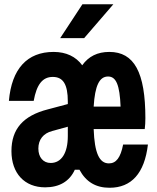

<svg xmlns="http://www.w3.org/2000/svg" viewBox="-20 -869 740 906"><path d="M497 17C600 17 662 -51 678 -187H561C549 -125 528 -98 494 -98C449 -98 426 -146 422 -260H663C665 -275 666 -294 666 -311C666 -528 613 -624 496 -624C440 -624 398 -603 368 -561C338 -602 292 -624 233 -624C108 -624 35 -544 22 -393H139C153 -471 181 -506 229 -506C278 -506 300 -471 300 -390V-378L206 -353C89 -323 34 -260 34 -156C34 -51 96 15 193 15C260 15 308 -13 333 -68H355C386 -10 433 17 497 17ZM161 -168C161 -210 184 -240 227 -251L300 -271V-227C300 -147 270 -100 219 -100C184 -100 161 -127 161 -168ZM264 -689H377L515 -849H369ZM422 -366C428 -465 449 -508 490 -508C528 -508 545 -468 549 -366Z"/></svg>

Font: Martian Mono Std Md
Style: Regular
Weight: 500
Monospace: yes
Designer: Roman Shamin
Foundry: Evil Martians
Version: Version 1.000